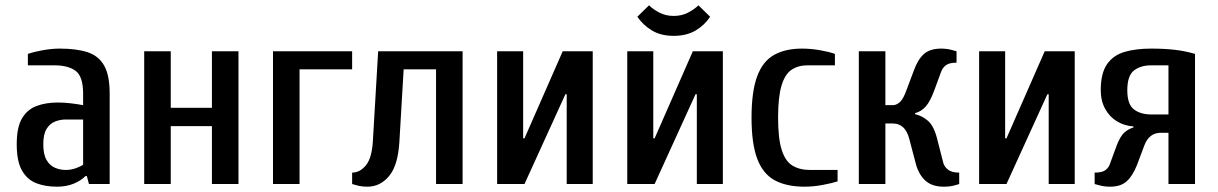

<svg xmlns="http://www.w3.org/2000/svg" viewBox="-20 -693 4585 723"><path d="M195 10Q151 10 117 -3Q83 -16 63 -50.5Q43 -85 43 -150Q43 -214 63 -247.5Q83 -281 118 -294Q153 -307 198 -307Q221 -307 246.5 -304Q272 -301 293 -297V-340Q293 -405 265 -426Q237 -447 185 -447H85V-490Q108 -498 141.5 -504Q175 -510 205 -510Q268 -510 309.5 -496.5Q351 -483 372 -446.5Q393 -410 393 -340V0H315L307 -30H302Q284 -12 256.5 -1Q229 10 195 10ZM228 -53Q247 -53 265.5 -59.5Q284 -66 293 -73V-243H228Q206 -243 186.5 -235Q167 -227 155 -207Q143 -187 143 -150Q143 -112 155 -91Q167 -70 186.5 -61.5Q206 -53 228 -53Z M523 0V-500H623V-287H778V-500H878V0H778V-218H623V0Z M1008 0V-500H1306V-432H1108V0Z M1364 10Q1341 10 1324 5Q1307 0 1306 0V-43Q1335 -43 1357.5 -70Q1380 -97 1384 -160L1404 -500H1722V0H1622V-432H1500L1484 -160Q1479 -71 1445.5 -30.5Q1412 10 1364 10Z M1852 0V-500H1950V-172H1955L2099 -500H2212V0H2114V-338H2109L1955 0Z M2342 0V-500H2440V-172H2445L2589 -500H2702V0H2604V-338H2599L2445 0ZM2517 -558Q2468 -558 2434.5 -578.5Q2401 -599 2380 -630L2424 -673Q2439 -658 2463 -645.5Q2487 -633 2517 -633Q2547 -633 2571 -645.5Q2595 -658 2610 -673L2654 -630Q2634 -599 2600 -578.5Q2566 -558 2517 -558Z M3010 10Q2942 10 2897.5 -14Q2853 -38 2831.5 -95Q2810 -152 2810 -250Q2810 -348 2831 -405Q2852 -462 2894.5 -486Q2937 -510 3000 -510Q3033 -510 3067.5 -504Q3102 -498 3124 -490V-447H3020Q2986 -447 2961 -430.5Q2936 -414 2923 -371Q2910 -328 2910 -250Q2910 -172 2923.5 -129Q2937 -86 2964 -69.5Q2991 -53 3030 -53H3134V-10Q3112 -3 3077.5 3.5Q3043 10 3010 10Z M3534 10Q3490 10 3465 -12.5Q3440 -35 3429 -75L3404 -170Q3389 -228 3342 -228H3314V0H3214V-500H3314V-297H3342Q3356 -297 3369 -309Q3382 -321 3394 -355L3421 -427Q3436 -469 3459 -489.5Q3482 -510 3524 -510Q3545 -510 3563.5 -505Q3582 -500 3582 -500V-457Q3554 -457 3541.5 -447Q3529 -437 3524 -423L3499 -355Q3483 -311 3466 -292Q3449 -273 3426 -267V-263Q3453 -257 3475 -237.5Q3497 -218 3509 -170L3532 -80Q3536 -65 3550 -54Q3564 -43 3592 -43V0Q3592 0 3575 5Q3558 10 3534 10Z M3667 0V-500H3765V-172H3770L3914 -500H4027V0H3929V-338H3924L3770 0Z M4160 10Q4139 10 4120.5 5Q4102 0 4102 0V-43Q4131 -43 4143.5 -53Q4156 -63 4160 -77L4185 -145Q4198 -179 4213 -193Q4228 -207 4248 -213V-217Q4215 -219 4187 -235.5Q4159 -252 4142 -282.5Q4125 -313 4125 -353Q4125 -417 4148.5 -451Q4172 -485 4214.5 -497.5Q4257 -510 4315 -510Q4364 -510 4403.5 -505.5Q4443 -501 4480 -490V0H4380V-193H4351Q4307 -193 4289 -145L4262 -73Q4246 -32 4223.5 -11Q4201 10 4160 10ZM4315 -262H4380V-447H4315Q4275 -447 4250 -427.5Q4225 -408 4225 -353Q4225 -300 4250 -281Q4275 -262 4315 -262Z"/></svg>

Font: Cuprum Medium
Style: Regular
Weight: 500
Designer: Jovanny Lemonad
Foundry: Jovanny Lemonad
Version: Version 3.000